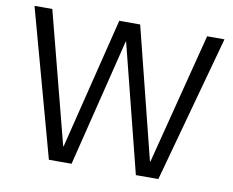

<svg xmlns="http://www.w3.org/2000/svg" viewBox="-74 -755 1032 850"><g transform="rotate(10 442.0 -330.0)"><path d="M196 0 15 -660H95L248 -70H250L396 -660H490L638 -70H640L791 -660H869L688 0H587L442 -574H440L298 0Z"/></g></svg>

Font: Bricolage Grotesque 96pt Light
Style: Regular
Weight: 300
Designer: Mathieu Triay
Foundry: Atelier Triay
Version: Version 1.001; ttfautohint (v1.8.4.7-5d5b);gftools[0.9.33.de